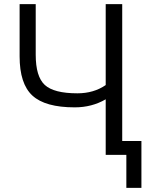

<svg xmlns="http://www.w3.org/2000/svg" viewBox="-20 -750 750 930"><path d="M153 -485Q153 -379 197 -338.5Q241 -298 355 -298Q434 -298 492 -338V-730H572V-67H665V160H592V0H572H542H492V-269Q425 -230 342 -230Q199 -230 137 -287Q75 -344 75 -477V-730H153Z"/></svg>

Font: Mplus 1p
Style: Regular
Weight: 400
Version: Version 1.061